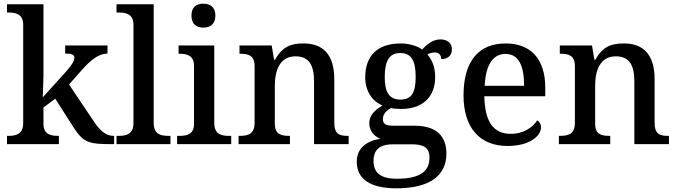

<svg xmlns="http://www.w3.org/2000/svg" viewBox="-20 -783 3681 1043"><path d="M18 0H300V-45H295C255 -45 216 -53 216 -111V-199L280 -247L377 -95C432 -8 462 0 586 0H600V-45H597C555 -45 523 -73 488 -126L355 -324L423 -401C475 -460 518 -492 564 -492V-536H334V-492C367 -492 384 -487 384 -470C384 -453 374 -434 337 -392L212 -254C212 -254 216 -338 216 -374V-760H18V-715H27C66 -715 106 -706 106 -649V-115C106 -54 67 -45 27 -45H18Z M613 0H906V-45H894C853 -45 815 -54 815 -115V-760H613V-715H626C665 -715 705 -706 705 -649V-115C705 -54 666 -45 626 -45H613Z M1085 -633C1120 -633 1150 -651 1150 -698C1150 -746 1120 -763 1085 -763C1048 -763 1020 -746 1020 -698C1020 -651 1048 -633 1085 -633ZM942 0H1236V-45H1223C1182 -45 1144 -54 1144 -115V-536H950V-491H955C995 -491 1034 -482 1034 -425V-111C1034 -53 995 -45 955 -45H942Z M1276 0H1555V-45H1551C1507 -45 1473 -53 1473 -111V-317C1473 -402 1501 -477 1585 -477C1660 -477 1686 -427 1686 -341V0H1874V-45H1869C1824 -45 1796 -54 1796 -117V-352C1796 -488 1734 -547 1629 -547C1565 -547 1515 -533 1474 -458H1469L1456 -536H1281V-491H1285C1329 -491 1363 -482 1363 -424V-116C1363 -54 1327 -45 1282 -45H1276Z M2133 240C2319 240 2405 168 2405 51C2405 -38 2356 -100 2233 -100H2118C2072 -100 2060 -112 2060 -136C2060 -164 2080 -184 2104 -196C2116 -193 2142 -191 2158 -191C2284 -191 2344 -264 2344 -364C2344 -419 2327 -458 2302 -487C2314 -494 2327 -498 2343 -498C2367 -498 2377 -480 2377 -462C2419 -462 2435 -487 2435 -516C2435 -544 2415 -569 2372 -569C2330 -569 2297 -540 2273 -514C2251 -531 2206 -547 2158 -547C2027 -547 1964 -477 1964 -362C1964 -291 2000 -233 2058 -210C2011 -182 1986 -154 1986 -113C1986 -69 2016 -41 2046 -29C1974 -18 1918 20 1918 96C1918 188 1989 240 2133 240ZM2155 -242C2094 -242 2070 -283 2070 -364C2070 -449 2093 -495 2154 -495C2216 -495 2238 -451 2238 -365C2238 -282 2217 -242 2155 -242ZM2135 188C2040 188 2009 149 2009 91C2009 16 2062 1 2114 1H2217C2279 1 2313 17 2313 73C2313 142 2271 188 2135 188Z M2737 10C2861 10 2919 -47 2919 -91C2919 -110 2909 -124 2898 -129C2874 -91 2824 -56 2755 -56C2663 -56 2614 -117 2611 -260H2942V-307C2942 -466 2860 -547 2727 -547C2581 -547 2498 -452 2498 -264C2498 -91 2585 10 2737 10ZM2827 -317H2613C2618 -429 2657 -490 2726 -490C2800 -490 2827 -422 2827 -317Z M3016 0H3295V-45H3291C3247 -45 3213 -53 3213 -111V-317C3213 -402 3241 -477 3325 -477C3400 -477 3426 -427 3426 -341V0H3614V-45H3609C3564 -45 3536 -54 3536 -117V-352C3536 -488 3474 -547 3369 -547C3305 -547 3255 -533 3214 -458H3209L3196 -536H3021V-491H3025C3069 -491 3103 -482 3103 -424V-116C3103 -54 3067 -45 3022 -45H3016Z"/></svg>

Font: Noto Serif Medium
Style: Regular
Weight: 500
Designer: Monotype Design Team
Foundry: Monotype Imaging Inc.
Version: Version 2.013